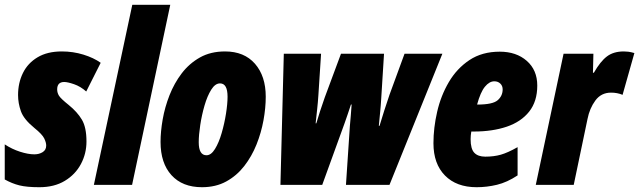

<svg xmlns="http://www.w3.org/2000/svg" viewBox="-22 -780 2696 810"><path d="M144 9.8Q90.8 9.8 59.6 2Q28.3 -5.9 -2 -22.9V-170.9Q28.3 -150.9 62.5 -139.9Q96.7 -128.9 123 -128.9Q143.1 -128.9 158 -138.2Q172.9 -147.5 172.9 -166Q172.9 -178.7 164.6 -196Q156.2 -213.4 123 -240.2Q78.1 -276.9 66.2 -310.8Q54.2 -344.7 54.2 -378.9Q54.2 -430.2 74.7 -471.9Q95.2 -513.7 136.5 -538.3Q177.7 -563 238.8 -563Q286.1 -563 329.8 -549.6Q373.5 -536.1 402.8 -515.1L341.8 -394Q317.4 -415.5 290.3 -424.8Q263.2 -434.1 249 -434.1Q219.2 -434.1 219.2 -402.8Q219.2 -388.7 226.6 -376.5Q233.9 -364.3 268.1 -336.9Q304.2 -307.6 323.5 -275.1Q342.8 -242.7 342.8 -183.1Q342.8 -131.8 319.3 -87.9Q295.9 -43.9 251.5 -17.1Q207 9.8 144 9.8Z M374 0 536.1 -759.8H696.3L535.2 0Z M830.1 9.8Q747.6 9.8 701.4 -41Q655.3 -91.8 655.3 -181.2Q655.3 -224.6 664.3 -276.1Q673.3 -327.6 693.1 -378.2Q712.9 -428.7 744.6 -470.5Q776.4 -512.2 821.5 -537.6Q866.7 -563 927.2 -563Q1008.3 -563 1053.7 -511Q1099.1 -459 1099.1 -372.1Q1099.1 -325.2 1089.6 -272.7Q1080.1 -220.2 1060.1 -170.2Q1040 -120.1 1008.3 -79.3Q976.6 -38.6 932.4 -14.4Q888.2 9.8 830.1 9.8ZM849.1 -125Q868.7 -125 885 -151.6Q901.4 -178.2 913.1 -218.5Q924.8 -258.8 931.4 -300.5Q938 -342.3 938 -372.1Q938 -428.2 906.2 -428.2Q885.7 -428.2 869.1 -401.6Q852.5 -375 840.8 -334.7Q829.1 -294.4 822.8 -252.4Q816.4 -210.4 816.4 -180.2Q816.4 -125 849.1 -125Z M1161.1 0 1175.3 -553.2H1332.5L1321.3 -379.9Q1319.3 -348.6 1315.9 -318.1Q1312.5 -287.6 1309.6 -259.8H1312.5Q1319.3 -282.7 1328.6 -311.8Q1337.9 -340.8 1348.1 -369.1L1416.5 -553.2H1598.1L1586.4 -366.2Q1584.5 -334 1581.5 -304.4Q1578.6 -274.9 1576.2 -249H1579.1Q1588.4 -279.8 1599.4 -314.5Q1610.4 -349.1 1621.1 -379.9L1684.6 -553.2H1844.2L1621.1 0H1437.5L1454.1 -249Q1456.1 -271.5 1458 -293.9Q1460 -316.4 1461.4 -338.9H1458.5Q1451.7 -317.9 1445.3 -299.3Q1439 -280.8 1432.1 -261.2L1337.4 0Z M1988.8 9.8Q1903.8 9.8 1855.2 -39.6Q1806.6 -88.9 1806.6 -175.8Q1806.6 -240.7 1822.3 -308.6Q1837.9 -376.5 1871.6 -433.8Q1905.3 -491.2 1958.5 -526.6Q2011.7 -562 2086.4 -562Q2156.2 -562 2200.4 -523.2Q2244.6 -484.4 2244.6 -418.9Q2244.6 -352.1 2210.4 -309.1Q2176.3 -266.1 2116 -245.6Q2055.7 -225.1 1976.6 -225.1H1966.3Q1963.4 -208.5 1963.4 -192.9Q1963.4 -151.9 1979 -135.5Q1994.6 -119.1 2025.4 -119.1Q2061.5 -119.1 2090.8 -127.4Q2120.1 -135.7 2161.6 -159.2V-40Q2117.2 -10.7 2074.7 -0.5Q2032.2 9.8 1988.8 9.8ZM1990.7 -338.9H1992.7Q2056.6 -338.9 2077.6 -357.2Q2098.6 -375.5 2098.6 -402.8Q2098.6 -418 2088.6 -427.5Q2078.6 -437 2063.5 -437Q2042.5 -437 2023.7 -414.1Q2004.9 -391.1 1990.7 -338.9Z M2238.3 0 2355.5 -553.2H2481.4L2479.5 -473.1H2483.4Q2510.7 -521 2538.6 -542Q2566.4 -563 2609.4 -563Q2619.1 -563 2629.2 -561.8Q2639.2 -560.5 2654.3 -556.2L2604.5 -379.9Q2582.5 -389.2 2555.7 -389.2Q2514.2 -389.2 2489.7 -356Q2465.3 -322.8 2456.5 -277.8L2398.4 0Z"/></svg>

Font: Open Sans Condensed ExtraBold
Style: Italic
Weight: 800
Width: 3
Italic angle: -12°
Designer: Monotype Design Team
Foundry: Monotype Imaging Inc.
Version: Version 3.003; ttfautohint (v1.8.4)